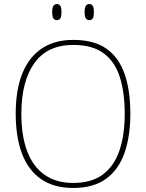

<svg xmlns="http://www.w3.org/2000/svg" viewBox="-20 -923 726 953"><path d="M343 10Q248 10 184.5 -33.5Q121 -77 89.5 -159.5Q58 -242 58 -359Q58 -476 90.5 -557.5Q123 -639 187 -682Q251 -725 344 -725Q446 -725 508 -681.5Q570 -638 598.5 -556Q627 -474 627 -358Q627 -247 598 -164Q569 -81 506.5 -35.5Q444 10 343 10ZM343 -15Q434 -15 490 -56.5Q546 -98 572.5 -175Q599 -252 599 -358Q599 -466 574 -542.5Q549 -619 493 -659.5Q437 -700 344 -700Q215 -700 150.5 -609.5Q86 -519 86 -358Q86 -250 114.5 -173.5Q143 -97 200.5 -56Q258 -15 343 -15ZM423 -823Q413 -823 406.5 -831Q400 -839 400 -863Q400 -886 406.5 -894.5Q413 -903 423 -903Q434 -903 440 -894.5Q446 -886 446 -863Q446 -839 440 -831Q434 -823 423 -823ZM262 -823Q252 -823 245.5 -831Q239 -839 239 -863Q239 -886 245.5 -894.5Q252 -903 262 -903Q273 -903 279 -894.5Q285 -886 285 -863Q285 -839 279 -831Q273 -823 262 -823Z"/></svg>

Font: Noto Serif Lao Thin
Style: Regular
Weight: 250
Designer: Monotype Design Team
Foundry: Monotype Imaging Inc.
Version: Version 2.003